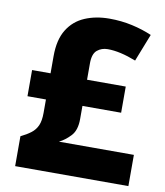

<svg xmlns="http://www.w3.org/2000/svg" viewBox="-82 -792 741 860"><g transform="rotate(10 289.0 -362.0)"><path d="M347 -724Q401 -724 450.5 -713Q500 -702 541 -684L492 -559Q418 -588 363 -588Q335 -588 315 -571.5Q295 -555 295 -512V-437H471V-318H295V-258Q295 -207 270.5 -181Q246 -155 219 -142H560V0H45V-136Q72 -149 91 -163.5Q110 -178 119.5 -199.5Q129 -221 129 -257V-318H45V-437H129V-515Q129 -590 157.5 -636Q186 -682 235.5 -703Q285 -724 347 -724Z"/></g></svg>

Font: Noto Sans Bengali ExtraBold
Style: Regular
Weight: 800
Designer: Jelle Bosma - Monotype Design Team
Foundry: Monotype Imaging Inc.
Version: Version 2.003; ttfautohint (v1.8.4.7-5d5b)